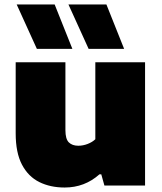

<svg xmlns="http://www.w3.org/2000/svg" viewBox="-20 -828 721 857"><path d="M268.5 9Q204.5 9 155.2 -15.5Q106 -40 78 -93.2Q50 -146.5 50 -233V-550H272V-247Q272 -207.5 287.2 -192.5Q302.5 -177.5 329.5 -177.5Q350.5 -177.5 371.2 -185.5Q392 -193.5 405.5 -206.5V-550H627.5V0H446L432 -50H424Q358 9 268.5 9ZM375.5 -610 285.5 -808H455L534 -610ZM144.5 -610 54.5 -808H224L303 -610Z"/></svg>

Font: Encode Sans SmExp Black
Style: Regular
Weight: 900
Width: 6
Designer: Multiple Designers
Foundry: Impallari Type
Version: Version 3.002; ttfautohint (v1.8.3) -l 8 -r 50 -G 200 -x 14 